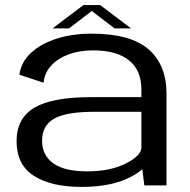

<svg xmlns="http://www.w3.org/2000/svg" viewBox="-20 -727 746 753"><path d="M546 0 538 -63.5Q521.5 -48.5 496 -35Q420.5 6 300.5 6Q179.5 6 112.2 -37.8Q45 -81.5 45 -173.5Q45 -263.5 115.2 -304.8Q185.5 -346 335 -346H534.5V-376Q534.5 -451.5 485.8 -490.5Q437 -529.5 344.5 -529.5Q292 -529.5 249.2 -513.8Q206.5 -498 180.5 -469.5Q154.5 -441 151 -402.5L56 -434Q63 -484 102 -520Q141 -556 202.5 -575.5Q264 -595 338.5 -595Q491.5 -595 562.2 -534Q633 -473 633 -359V0ZM534.5 -148V-288.5H347.5Q239.5 -288.5 192.2 -261.5Q145 -234.5 145 -175Q145 -118.5 188.5 -86.8Q232 -55 322 -55Q413 -55 473.8 -86Q534.5 -117 534.5 -148ZM186 -615.5 307 -707H373L494 -615.5H429.5L340 -684L250.5 -615.5Z"/></svg>

Font: Anybody ExtraExpanded
Style: Regular
Weight: 400
Width: 8
Designer: Tyler Finck
Foundry: Etcetera Type Company
Version: Version 1.010; ttfautohint (v1.8.3) -l 8 -r 50 -G 200 -x 14 